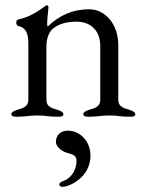

<svg xmlns="http://www.w3.org/2000/svg" viewBox="-20 -450 568 745"><path d="M223 275C248 275 331 239 331 154C331 98 291 57 243 57C214 57 197 76 197 100C197 122 224 140 247 145C265 149 277 156 277 174C277 202 263 239 224 253C215 256 210 261 210 266C210 271 215 275 223 275ZM279 -366C333 -365 369 -330 369 -272V-62C369 -35 346 -30 326 -24C315 -20 303 -16 303 -6C303 2 316 3 323 3C363 3 370 -2 405 -2C440 -2 445 3 485 3C493 3 505 2 505 -6C505 -16 493 -20 482 -24C462 -30 439 -35 439 -62V-275C439 -353 391 -414 326 -414C263 -414 211.5 -391.5 165 -347C163.6 -348.4 163 -353 163 -359C163 -378 168 -414 168 -423C168 -427 164 -430 161 -430C127 -407 102 -386 50 -374C46 -373 43 -368 43 -362C43 -356 46 -350 51 -349C85 -342 90.2 -313 90 -277V-62C90 -35 67 -30 47 -24C36 -20 24 -16 24 -6C24 2 36 3 44 3C84 3 90 -2 125 -2C160 -2 166 3 206 3C214 3 226 2 226 -6C226 -16 214 -20 203 -24C183 -30 160 -35 160 -62V-268C160 -309 175 -331 187 -340C212 -360 245 -366 279 -366Z"/></svg>

Font: EB Garamond 12
Style: Regular
Weight: 400
Version: Version 0.016+